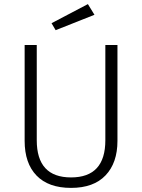

<svg xmlns="http://www.w3.org/2000/svg" viewBox="-20 -904 692 935"><path d="M159 -685V-221Q159 -40 326 -40Q493 -40 493 -221V-685H552V-218Q552 -111 494 -50Q436 11 326 11Q216 11 158 -49Q100 -109 100 -218V-685ZM231 -791 408 -884 440 -832 251 -757Z"/></svg>

Font: Jldddboxgfspflltxgxzjzlszac
Style: Regular
Weight: 300
Designer: Carrois Corporate & Edenspiekermann
Foundry: Carrois Corporate GbR & Edenspiekermann AG
Version: Version 2.001